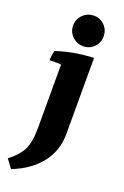

<svg xmlns="http://www.w3.org/2000/svg" viewBox="-179 -781 671 1036"><g transform="rotate(20 156.5 -263.5)"><path d="M257 -641.5Q257 -605 232 -579.5Q207 -554 170.5 -554Q134 -554 108 -579.5Q82 -605 82 -641.5Q82 -678 108 -703.5Q134 -729 170.5 -729Q207 -729 232 -703.5Q257 -678 257 -641.5ZM93 -58V-420Q78 -422 60.5 -422Q43 -422 26 -421Q28 -456 35 -477Q132 -510 248 -515V-79Q248 18 191.5 90Q135 162 32 202L-4 153Q47 115 70 71.5Q93 28 93 -58Z"/></g></svg>

Font: Halant
Style: Bold
Weight: 700
Designer: Hitesh Malaviya (Devanagari), Satya Rajpurohit (Latin)
Foundry: Indian Type Foundry
Version: Version 1.101;PS 1.0;hotconv 1.0.78;makeotf.lib2.5.61930; tt